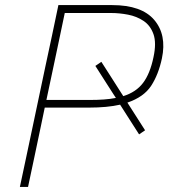

<svg xmlns="http://www.w3.org/2000/svg" viewBox="-20 -733 661 753"><path d="M58 0Q71 -60 82.8 -116.5Q94.5 -173 108.5 -238L158 -472.5Q172.5 -539.5 184.5 -596.2Q196.5 -653 209 -713H420Q535.5 -713 585 -654.8Q634.5 -596.5 615 -504Q601.5 -440.5 572.8 -396.5Q544 -352.5 479.5 -330.5L480 -330Q509.5 -284.5 549 -222L525.5 -206Q506.5 -236 488.2 -264.2Q470 -292.5 455.5 -315.5L451 -322.5Q400.5 -311 329 -311H155.5L140.5 -239Q126.5 -173.5 114.8 -116.8Q103 -60 90 0ZM416 -682H234Q223 -629.5 212.5 -579.5Q202 -529.5 190 -473L162 -341H332Q362 -341 387.2 -342.8Q412.5 -344.5 434.5 -349L424 -365Q408.5 -389 391 -416.5Q373.5 -444 354 -474.5L377.5 -490.5Q397.5 -459.5 414.5 -432.8Q431.5 -406 447.5 -381L463.5 -356Q513.5 -371.5 541 -407.8Q568.5 -444 582 -509Q594 -564.5 582 -598.8Q570 -633 543 -651Q516 -669 482 -675.5Q448 -682 416 -682Z"/></svg>

Font: Commissioner Thin
Style: Italic
Weight: 100
Italic angle: -12°
Designer: Kostas Bartsokas
Foundry: Kostas Bartsokas
Version: Version 1.000; ttfautohint (v1.8.3)